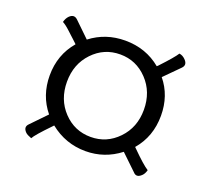

<svg xmlns="http://www.w3.org/2000/svg" viewBox="-88 -705 757 689"><g transform="rotate(20 290.5 -360.5)"><path d="M458 -220.2Q503.4 -174.8 523.9 -162.1Q520 -147.5 512.2 -140.1Q494.1 -122.1 480 -138.2L420.9 -194.8Q362.8 -149.9 290 -149.9Q213.9 -149.9 153.8 -198.2L148.9 -192.9Q99.1 -141.6 91.8 -127Q74.7 -133.3 68.8 -139.2Q51.8 -156.2 66.9 -170.9L123 -229Q77.1 -285.2 77.1 -361.8Q77.1 -440.9 126 -498L122.1 -502Q118.7 -505.4 110.4 -512.9Q102.1 -520.5 98.6 -523.7Q95.2 -526.9 88.6 -533Q82 -539.1 78.6 -542Q75.2 -544.9 70.6 -548.6Q65.9 -552.2 62.5 -554.4Q59.1 -556.6 56.2 -558.1Q60.1 -573.2 68.8 -582Q85.4 -598.6 101.1 -583L158.2 -527.8Q215.3 -571.8 290 -571.8Q369.1 -571.8 426.8 -523.9L431.2 -527.8Q477.5 -577.1 487.8 -594.2Q500.5 -592.8 511.2 -582Q528.3 -564.9 513.2 -549.8L457 -493.2Q502 -438.5 502 -361.8Q502 -282.2 453.1 -225.1ZM290 -204.1Q351.1 -204.1 394 -248.8Q437 -293.5 437 -360.8Q437 -428.7 394 -473.9Q351.1 -519 290 -519Q228.5 -519 185.8 -474.1Q143.1 -429.2 143.1 -361.8Q143.1 -293.9 185.8 -249Q228.5 -204.1 290 -204.1Z"/></g></svg>

Font: Arima Madurai Medium
Style: Regular
Weight: 500
Designer: Joana Correia and Natanael Gama
Foundry: NDISCOVER
Version: Version 1.019;PS 001.019;hotconv 1.0.88;makeotf.lib2.5.64775